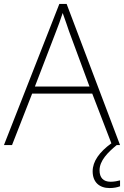

<svg xmlns="http://www.w3.org/2000/svg" viewBox="-20 -736 630 974"><path d="M485 128C485 79 527 37 572 0H589L318 -716H281L0 0H41L143 -261H448L545 -9C484 35 450 83 450 133C450 189 485 218 536 218C558 218 576 214 589 209V179C578 182 560 186 541 186C504 186 485 165 485 128ZM330 -578 434 -297H157L265 -578C275 -604 288 -638 298 -670C310 -636 323 -600 330 -578Z"/></svg>

Font: Noto Sans Myanmar UI ExtraLight
Style: Regular
Weight: 200
Designer: Monotype Design Team
Foundry: Monotype Imaging Inc.
Version: Version 2.103